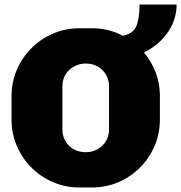

<svg xmlns="http://www.w3.org/2000/svg" viewBox="-20 -819 801 849"><path d="M331 10Q269 10 214.5 -13.5Q160 -37 119 -78Q78 -119 54.5 -173.5Q31 -228 31 -290V-394Q31 -456 54.5 -510.5Q78 -565 119 -606Q160 -647 214.5 -670.5Q269 -694 331 -694H387Q449 -694 503.5 -670.5Q558 -647 599 -606Q640 -565 663.5 -510.5Q687 -456 687 -394V-290Q687 -228 663.5 -173.5Q640 -119 599 -78Q558 -37 503.5 -13.5Q449 10 387 10ZM359 -146Q382 -146 400.5 -154Q419 -162 433 -175.5Q447 -189 454.5 -207Q462 -225 462 -246V-438Q462 -459 454.5 -477Q447 -495 433 -509Q419 -523 400.5 -530.5Q382 -538 359 -538Q337 -538 318 -530Q299 -522 285 -508.5Q271 -495 263.5 -477Q256 -459 256 -438V-246Q256 -225 263.5 -207Q271 -189 285 -175Q299 -161 318 -153.5Q337 -146 359 -146ZM518 -562V-660Q567 -668 582 -701.5Q597 -735 597 -799H761Q761 -739 729 -687Q697 -635 642 -601Q587 -567 518 -562Z"/></svg>

Font: Chivo Medium Black
Style: Regular
Weight: 900
Version: Version 2.002